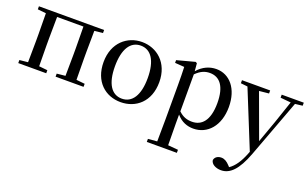

<svg xmlns="http://www.w3.org/2000/svg" viewBox="-89 -962 2655 1658"><g transform="rotate(20 1238.5 -133.0)"><path d="M42 -494 119 -486 121 -292V-230L119 -36L42 -28V0H299V-28L221 -36L219 -230V-292L221 -489H463L465 -292V-230L463 -36L385 -28V0H642V-28L564 -36L562 -230V-292L564 -486L641 -494V-522H42Z M986 15C1126 15 1243 -81 1243 -261C1243 -441 1121 -537 986 -537C852 -537 731 -440 731 -261C731 -82 846 15 986 15ZM986 -17C892 -17 836 -101 836 -260C836 -420 892 -504 986 -504C1080 -504 1137 -420 1137 -260C1137 -101 1080 -17 986 -17Z M1654 15C1784 15 1881 -92 1881 -265C1881 -433 1791 -537 1669 -537C1608 -537 1547 -512 1498 -455L1492 -526L1479 -534L1314 -490V-465L1400 -459C1402 -410 1403 -361 1403 -293V23L1401 225L1318 232V260H1594V232L1501 224L1499 23V-57C1545 -3 1600 15 1654 15ZM1500 -427C1547 -474 1587 -486 1628 -486C1717 -486 1776 -418 1776 -263C1776 -98 1709 -37 1624 -37C1577 -37 1540 -49 1500 -87Z M2273 -494 2369 -485 2299 -279 2227 -78 2078 -485 2167 -494V-522H1908V-494L1971 -487L2183 36L2176 54C2145 134 2107 191 2060 222L2047 208C2024 183 1999 167 1971 167C1941 167 1913 181 1907 212C1911 249 1955 271 2002 271C2083 271 2149 208 2210 45L2408 -486L2476 -494V-522H2273Z"/></g></svg>

Font: Noto Serif HK Medium
Style: Regular
Weight: 500
Designer: Ryoko NISHIZUKA 西塚涼子 (kana & ideographs); Frank Grießhammer (Latin, Greek & Cyrillic); Wenlong ZHANG 张文龙 (bopomofo); San
Foundry: Adobe
Version: Version 2.001;hotconv 1.1.0;makeotfexe 2.6.0